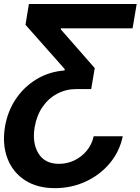

<svg xmlns="http://www.w3.org/2000/svg" viewBox="-25 -748 719 983"><path d="M603.5 -50.3Q587.4 27.3 537.4 87.4Q487.3 147.5 414.1 181.4Q340.8 215.3 255.9 215.3Q165.5 215.3 103 174.8Q40.5 134.3 13.2 63.2Q-14.2 -7.8 0.5 -99.1Q14.2 -179.7 56.9 -242.4Q99.6 -305.2 163.6 -343.3Q227.5 -381.3 305.2 -387.2L306.6 -394L105.5 -621.1L123 -727.5H674.8L653.8 -603H286.6V-597.2L460 -399.4L441.9 -292H366.2Q313 -292 268.1 -268.3Q223.1 -244.6 192.9 -200.7Q162.6 -156.7 152.3 -96.2Q139.2 -15.6 171.9 37.6Q204.6 90.8 277.3 90.8Q318.8 90.8 356 73Q393.1 55.2 419.2 23.4Q445.3 -8.3 454.6 -50.3Z"/></svg>

Font: Inter Display
Style: Bold Italic
Weight: 700
Italic angle: -9.39999°
Designer: Rasmus Andersson
Foundry: rsms
Version: Version 4.000;git-a52131595